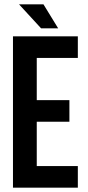

<svg xmlns="http://www.w3.org/2000/svg" viewBox="-20 -868 408 888"><path d="M150 -600V-405H301V-305H150V-100H340V0H40V-700H340V-600ZM68 -848H181L249 -737H170Z"/></svg>

Font: Bebas Neue
Style: Regular
Weight: 400
Designer: Ryoichi Tsunekawa
Foundry: Ryoichi Tsunekawa
Version: Version 1.400